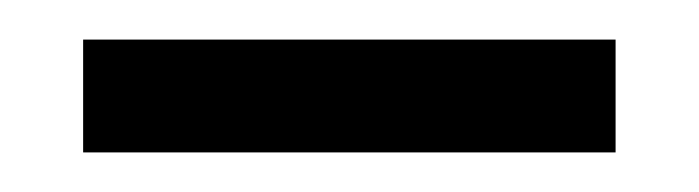

<svg xmlns="http://www.w3.org/2000/svg" viewBox="-20 1 353 97"><path d="M22 78V21H291V78Z"/></svg>

Font: Inconsolata ExtraCondensed Thin
Style: Regular
Weight: 100
Width: 2
Monospace: yes
Designer: Raph Levien, Cyreal, Brenton Simpson
Foundry: Raph Levien, Cyreal, Google
Version: Version 3.100; ttfautohint (v1.8.4.7-5d5b)